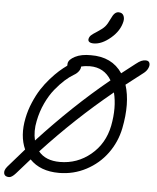

<svg xmlns="http://www.w3.org/2000/svg" viewBox="-73 -1024 944 1152"><g transform="rotate(5 399.5 -448.0)"><path d="M460.9 -770Q442.9 -770 434.3 -776.6Q425.8 -783.2 428.2 -794.9Q431.2 -808.1 440.9 -817.1Q450.7 -826.2 477.1 -842.8Q507.8 -862.3 521.7 -878.4Q535.6 -894.5 548.8 -923.8Q560.5 -949.7 571 -959.5Q581.5 -969.2 594.2 -969.2Q615.2 -969.2 623.5 -953.9Q631.8 -938.5 627.9 -918Q616.2 -860.4 563 -815.2Q509.8 -770 460.9 -770ZM24.9 73.2Q-1 73.2 -5.6 54.2Q-10.3 35.2 8.8 12.2Q97.7 -89.8 106.9 -100.1Q70.8 -180.7 92.8 -288.1Q102.5 -336.9 122.6 -383.8Q142.6 -430.7 165.5 -466.1Q188.5 -501.5 216.6 -533.2Q244.6 -564.9 268.3 -585.9Q292 -606.9 314.9 -623Q314.9 -631.3 315.9 -638.2Q319.8 -661.1 356.4 -679.9Q393.1 -698.7 450.2 -698.2Q578.1 -699.7 641.1 -606Q648.9 -612.3 678 -634.8Q707 -657.2 723.1 -669.9Q741.7 -684.6 754.4 -690.2Q767.1 -695.8 782.2 -695.8Q798.8 -695.8 804.2 -682.9Q809.6 -669.9 801.3 -651.1Q793 -632.3 773.9 -618.2Q696.3 -558.6 672.9 -540Q707.5 -431.2 676.8 -277.8Q659.7 -193.8 610.1 -126Q560.5 -58.1 484.6 -18.1Q408.7 22 320.8 22Q208 22 145 -43.9Q112.8 -8.3 64.9 46.9Q41.5 73.2 24.9 73.2ZM161.1 -276.9Q147.9 -214.4 161.1 -159.2Q365.7 -381.3 581.1 -558.1Q537.1 -631.8 451.2 -631.8Q422.9 -631.8 397.9 -625Q398.9 -612.3 388.2 -597.2Q377.4 -582 358.9 -571.8Q332.5 -556.2 305.7 -532Q278.8 -507.8 249.5 -471.9Q220.2 -436 196.3 -385.3Q172.4 -334.5 161.1 -276.9ZM608.9 -287.1Q630.4 -398.9 607.9 -487.8Q389.2 -309.1 191.9 -96.2Q234.4 -43.9 320.8 -43.9Q425.3 -43.9 506.1 -110.8Q586.9 -177.7 608.9 -287.1Z"/></g></svg>

Font: Shantell Sans Bouncy
Style: Italic
Weight: 300
Italic angle: -11.31°
Designer: Stephen Nixon, Anya Danilova, Shantell Martin
Foundry: Arrow Type
Version: Version 1.006;[9816181b4]